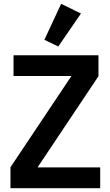

<svg xmlns="http://www.w3.org/2000/svg" viewBox="-20 -988 580 1008"><path d="M506 0H35V-110L355 -589H51V-698H497V-588L177 -109H506ZM286 -744 213 -779 301 -968 405 -917Z"/></svg>

Font: IBM Plex Sans Cond SmBld
Style: Regular
Weight: 600
Width: 3
Designer: Mike Abbink, Paul van der Laan, Pieter van Rosmalen
Foundry: Bold Monday
Version: Version 1.3